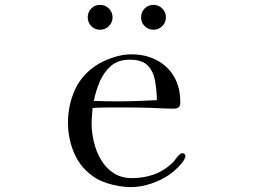

<svg xmlns="http://www.w3.org/2000/svg" viewBox="-20 -766 1040 788"><path d="M624 -355Q623 -396 616.5 -434Q610 -472 587 -496.5Q564 -521 512 -521Q465 -521 435.5 -495.5Q406 -470 389.5 -431Q373 -392 365 -352Q389 -351 413.5 -350.5Q438 -350 462 -350Q503 -350 543.5 -351.5Q584 -353 624 -355ZM741 -124Q741 -120 739 -118Q736 -108 724 -94Q712 -80 698 -67.5Q684 -55 675 -49Q641 -26 599 -12Q557 2 516 2Q482 2 439.5 -8.5Q397 -19 368 -38Q311 -76 285 -136Q259 -196 259 -262Q259 -336 288.5 -399.5Q318 -463 383 -503Q412 -520 448.5 -531.5Q485 -543 518 -543Q578 -543 623.5 -519Q669 -495 694.5 -451Q720 -407 720 -346Q720 -330 712.5 -325Q705 -320 690 -320Q670 -320 649.5 -321Q629 -322 609 -323Q581 -324 553 -324.5Q525 -325 496 -325Q462 -325 428 -325Q394 -325 360 -323Q359 -307 357.5 -291.5Q356 -276 356 -260Q356 -222 365.5 -182.5Q375 -143 395 -109.5Q415 -76 446.5 -55.5Q478 -35 522 -35Q568 -35 609 -49Q650 -63 684 -94Q694 -103 701 -113.5Q708 -124 718 -133Q722 -137 729 -137Q741 -137 741 -124ZM442 -695Q442 -674 427 -659Q412 -644 391 -644Q369 -644 354.5 -659Q340 -674 340 -695Q340 -716 354.5 -731Q369 -746 391 -746Q412 -746 427 -731Q442 -716 442 -695ZM661 -695Q661 -674 646 -659Q631 -644 610 -644Q588 -644 573.5 -659Q559 -674 559 -695Q559 -716 573.5 -731Q588 -746 610 -746Q631 -746 646 -731Q661 -716 661 -695Z"/></svg>

Font: Kaisei Opti
Style: Regular
Weight: 400
Designer: Font-Kai, 金井和夫
Foundry: KAZUO KANAI
Version: Version 5.003